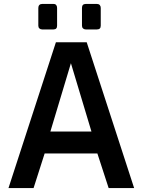

<svg xmlns="http://www.w3.org/2000/svg" viewBox="-20 -952 721 972"><path d="M263 -738H419L659 0H530L473 -175H206L150 0H23ZM443 -286 339 -632 235 -286ZM174 -822V-912Q174 -921 179 -926.5Q184 -932 193 -932H251Q260 -932 264.5 -926.5Q269 -921 269 -912V-822Q269 -803 251 -803H193Q185 -803 179.5 -808Q174 -813 174 -822ZM395 -822V-912Q395 -932 414 -932H471Q480 -932 485 -926.5Q490 -921 490 -912V-822Q490 -803 471 -803H414Q406 -803 400.5 -808Q395 -813 395 -822Z"/></svg>

Font: Exo SemiBold
Style: Regular
Weight: 600
Designer: Natanael Gama
Foundry: Natanael Gama
Version: Version 1.500